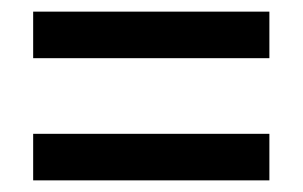

<svg xmlns="http://www.w3.org/2000/svg" viewBox="-20 -517 521 330"><path d="M37 -417V-497H443V-417ZM37 -207V-287H443V-207Z"/></svg>

Font: Noto Sans Condensed Medium
Style: Regular
Weight: 500
Width: 3
Designer: Monotype Design Team
Foundry: Monotype Imaging Inc.
Version: Version 2.013; ttfautohint (v1.8.4.7-5d5b)